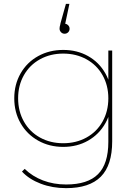

<svg xmlns="http://www.w3.org/2000/svg" viewBox="-20 -779 717 996"><path d="M323 197Q252 197 191.5 174Q131 151 94 111L108 97Q148 136 203 157Q258 178 323 178Q435 178 488.5 124.5Q542 71 542 -43V-209L552 -269L542 -329V-517H562V-46Q562 78 503 137.5Q444 197 323 197ZM308 -17Q236 -17 178 -49.5Q120 -82 87 -139.5Q54 -197 54 -269Q54 -341 87 -398.5Q120 -456 178 -488Q236 -520 308 -520Q380 -520 437 -488Q494 -456 526.5 -398.5Q559 -341 559 -269Q559 -197 526.5 -139.5Q494 -82 437 -49.5Q380 -17 308 -17ZM308 -36Q375 -36 428.5 -65.5Q482 -95 512 -148.5Q542 -202 542 -269Q542 -336 512 -389Q482 -442 428.5 -471.5Q375 -501 308 -501Q241 -501 187.5 -471.5Q134 -442 104 -389Q74 -336 74 -269Q74 -202 104 -148.5Q134 -95 187.5 -65.5Q241 -36 308 -36ZM315 -604Q304 -604 296.5 -612Q289 -620 289 -630Q289 -640 292 -649Q293 -651 293 -653.5Q293 -656 294 -659L322 -759H340L316 -645L315 -656Q325 -656 333 -648.5Q341 -641 341 -630Q341 -619 333.5 -611.5Q326 -604 315 -604Z"/></svg>

Font: Montserrat
Style: Regular
Weight: 400
Designer: Julieta Ulanovsky
Foundry: Julieta Ulanovsky
Version: Version 8.000